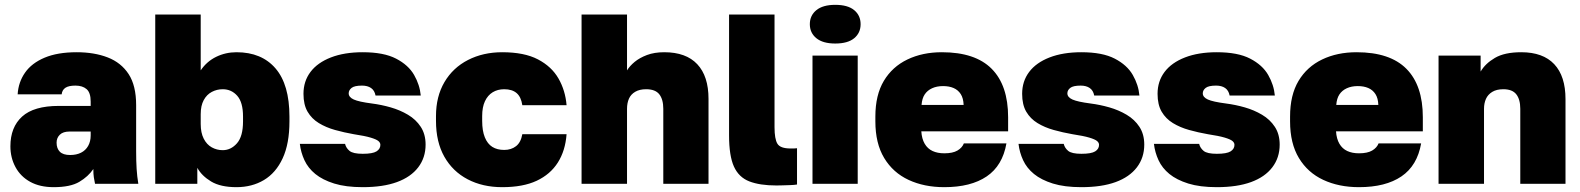

<svg xmlns="http://www.w3.org/2000/svg" viewBox="-20 -760 6532 794"><path d="M202 14Q145 14 105 -8Q65 -30 44 -69Q23 -108 23 -155Q23 -234 71.5 -278Q120 -322 223 -322H355V-340Q355 -377 338 -391.5Q321 -406 292 -406Q264 -406 250.5 -397Q237 -388 235 -370H53Q56 -420 83.5 -459.5Q111 -499 164.5 -521.5Q218 -544 297 -544Q370 -544 425.5 -522.5Q481 -501 512 -453.5Q543 -406 543 -325V-135Q543 -93 545 -61.5Q547 -30 552 0H373Q370 -14 368 -27Q366 -40 366 -61Q345 -30 308 -8Q271 14 202 14ZM270 -119Q296 -119 315 -128.5Q334 -138 344.5 -156.5Q355 -175 355 -200V-216H267Q241 -216 227.5 -203Q214 -190 214 -170Q214 -146 227.5 -132.5Q241 -119 270 -119Z M958 14Q892 14 853 -9.5Q814 -33 796 -66V0H622V-700H810V-469Q835 -506 874 -525Q913 -544 958 -544Q1062 -544 1119.5 -477Q1177 -410 1177 -278V-258Q1177 -166 1149 -105.5Q1121 -45 1071.5 -15.5Q1022 14 958 14ZM901 -139Q935 -139 960 -167.5Q985 -196 985 -258V-278Q985 -337 961 -364Q937 -391 901 -391Q877 -391 856 -380Q835 -369 822.5 -346Q810 -323 810 -288V-247Q810 -211 822.5 -186.5Q835 -162 856 -150.5Q877 -139 901 -139Z M1480 14Q1410 14 1362 -1Q1314 -16 1284 -40.5Q1254 -65 1239 -97.5Q1224 -130 1220 -165H1407Q1411 -148 1425.5 -136Q1440 -124 1480 -124Q1521 -124 1537 -134Q1553 -144 1553 -161Q1553 -170 1544.5 -177Q1536 -184 1512.5 -191Q1489 -198 1443 -205Q1403 -212 1365.5 -222.5Q1328 -233 1298.5 -251Q1269 -269 1252 -298Q1235 -327 1235 -372Q1235 -424 1264 -462.5Q1293 -501 1348.5 -522.5Q1404 -544 1480 -544Q1567 -544 1618 -517.5Q1669 -491 1692.5 -450Q1716 -409 1720 -365H1533Q1529 -386 1514.5 -396Q1500 -406 1477 -406Q1446 -406 1434 -396.5Q1422 -387 1422 -374Q1422 -358 1443 -348.5Q1464 -339 1518 -332Q1557 -327 1595.5 -316Q1634 -305 1667 -285.5Q1700 -266 1720 -235.5Q1740 -205 1740 -162Q1740 -108 1709.5 -68Q1679 -28 1621.5 -7Q1564 14 1480 14Z M2057 14Q1976 14 1914 -18.5Q1852 -51 1817.5 -112Q1783 -173 1783 -260V-280Q1783 -361 1818 -420.5Q1853 -480 1915.5 -512Q1978 -544 2057 -544Q2148 -544 2204.5 -514.5Q2261 -485 2289.5 -435.5Q2318 -386 2323 -325H2140Q2135 -359 2116.5 -375Q2098 -391 2065 -391Q2038 -391 2017.5 -378.5Q1997 -366 1985.5 -341.5Q1974 -317 1974 -280V-260Q1974 -219 1985 -192Q1996 -165 2016 -152.5Q2036 -140 2065 -140Q2094 -140 2114 -155.5Q2134 -171 2140 -205H2323Q2318 -137 2287 -88Q2256 -39 2199.5 -12.5Q2143 14 2057 14Z M2385 0V-700H2573V-469Q2584 -487 2604.5 -504Q2625 -521 2655.5 -532.5Q2686 -544 2727 -544Q2817 -544 2863.5 -494.5Q2910 -445 2910 -351V0H2723V-310Q2723 -349 2706.5 -370Q2690 -391 2652 -391Q2625 -391 2607 -380.5Q2589 -370 2581 -352Q2573 -334 2573 -310V0Z M3191 7Q3122 7 3078.5 -10Q3035 -27 3015 -71.5Q2995 -116 2995 -200V-700H3183V-234Q3183 -185 3195 -165.5Q3207 -146 3249 -146Q3258 -146 3263.5 -146Q3269 -146 3276 -147V3Q3264 5 3248 5.5Q3232 6 3216.5 6.5Q3201 7 3191 7Z M3340 0V-530H3527V0ZM3434 -580Q3383 -580 3356 -602Q3329 -624 3329 -660Q3329 -696 3356 -718Q3383 -740 3434 -740Q3486 -740 3512.5 -718Q3539 -696 3539 -660Q3539 -624 3512.5 -602Q3486 -580 3434 -580Z M3885 14Q3802 14 3737.5 -16Q3673 -46 3636.5 -106.5Q3600 -167 3600 -258V-278Q3600 -367 3635 -425.5Q3670 -484 3732.5 -514Q3795 -544 3875 -544Q4013 -544 4081 -475.5Q4149 -407 4149 -275V-217H3790Q3792 -186 3804 -165.5Q3816 -145 3836.5 -135.5Q3857 -126 3885 -126Q3920 -126 3939.5 -137.5Q3959 -149 3966 -167H4142Q4126 -75 4060.5 -30.5Q3995 14 3885 14ZM3880 -404Q3854 -404 3834.5 -395Q3815 -386 3804 -369.5Q3793 -353 3791 -326H3965Q3964 -354 3953 -371Q3942 -388 3923.5 -396Q3905 -404 3880 -404Z M4452 14Q4382 14 4334 -1Q4286 -16 4256 -40.5Q4226 -65 4211 -97.5Q4196 -130 4192 -165H4379Q4383 -148 4397.5 -136Q4412 -124 4452 -124Q4493 -124 4509 -134Q4525 -144 4525 -161Q4525 -170 4516.5 -177Q4508 -184 4484.5 -191Q4461 -198 4415 -205Q4375 -212 4337.5 -222.5Q4300 -233 4270.5 -251Q4241 -269 4224 -298Q4207 -327 4207 -372Q4207 -424 4236 -462.5Q4265 -501 4320.5 -522.5Q4376 -544 4452 -544Q4539 -544 4590 -517.5Q4641 -491 4664.5 -450Q4688 -409 4692 -365H4505Q4501 -386 4486.5 -396Q4472 -406 4449 -406Q4418 -406 4406 -396.5Q4394 -387 4394 -374Q4394 -358 4415 -348.5Q4436 -339 4490 -332Q4529 -327 4567.5 -316Q4606 -305 4639 -285.5Q4672 -266 4692 -235.5Q4712 -205 4712 -162Q4712 -108 4681.5 -68Q4651 -28 4593.5 -7Q4536 14 4452 14Z M5012 14Q4942 14 4894 -1Q4846 -16 4816 -40.5Q4786 -65 4771 -97.5Q4756 -130 4752 -165H4939Q4943 -148 4957.5 -136Q4972 -124 5012 -124Q5053 -124 5069 -134Q5085 -144 5085 -161Q5085 -170 5076.5 -177Q5068 -184 5044.5 -191Q5021 -198 4975 -205Q4935 -212 4897.5 -222.5Q4860 -233 4830.5 -251Q4801 -269 4784 -298Q4767 -327 4767 -372Q4767 -424 4796 -462.5Q4825 -501 4880.5 -522.5Q4936 -544 5012 -544Q5099 -544 5150 -517.5Q5201 -491 5224.5 -450Q5248 -409 5252 -365H5065Q5061 -386 5046.5 -396Q5032 -406 5009 -406Q4978 -406 4966 -396.5Q4954 -387 4954 -374Q4954 -358 4975 -348.5Q4996 -339 5050 -332Q5089 -327 5127.5 -316Q5166 -305 5199 -285.5Q5232 -266 5252 -235.5Q5272 -205 5272 -162Q5272 -108 5241.5 -68Q5211 -28 5153.5 -7Q5096 14 5012 14Z M5600 14Q5517 14 5452.5 -16Q5388 -46 5351.5 -106.5Q5315 -167 5315 -258V-278Q5315 -367 5350 -425.5Q5385 -484 5447.5 -514Q5510 -544 5590 -544Q5728 -544 5796 -475.5Q5864 -407 5864 -275V-217H5505Q5507 -186 5519 -165.5Q5531 -145 5551.5 -135.5Q5572 -126 5600 -126Q5635 -126 5654.5 -137.5Q5674 -149 5681 -167H5857Q5841 -75 5775.5 -30.5Q5710 14 5600 14ZM5595 -404Q5569 -404 5549.5 -395Q5530 -386 5519 -369.5Q5508 -353 5506 -326H5680Q5679 -354 5668 -371Q5657 -388 5638.5 -396Q5620 -404 5595 -404Z M5929 0V-530H6103V-464Q6122 -497 6162 -520.5Q6202 -544 6271 -544Q6361 -544 6407.5 -494.5Q6454 -445 6454 -350V0H6267V-310Q6267 -349 6250.5 -370Q6234 -391 6197 -391Q6169 -391 6151 -380Q6133 -369 6125 -351Q6117 -333 6117 -310V0Z"/></svg>

Font: Golos Text ExtraBold
Style: Regular
Weight: 800
Designer: A.Korolkova, Vitaly Kuzmin
Foundry: ParaType Ltd
Version: Version 2.004